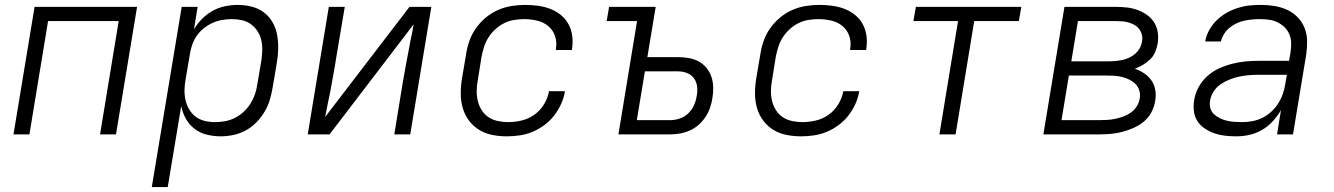

<svg xmlns="http://www.w3.org/2000/svg" viewBox="-20 -548 5440 783"><path d="M35 0 121 -520H539L453 0H388L464 -462H176L100 0Z M599 215 721 -520H786L771 -428Q784 -451 804 -471Q824 -491 847.5 -504Q871 -517 897.5 -522.5Q924 -528 949 -528Q978 -528 1006 -521Q1034 -514 1055.5 -498Q1077 -482 1091 -458Q1105 -434 1110 -406.5Q1115 -379 1114.5 -350Q1114 -321 1109 -292L1092 -192Q1088 -167 1080.5 -141.5Q1073 -116 1059 -92.5Q1045 -69 1025.5 -49Q1006 -29 982 -16Q958 -3 931.5 2.5Q905 8 880 8Q851 8 823 1Q795 -6 773.5 -22.5Q752 -39 738.5 -63Q725 -87 719 -115L664 215ZM856 -50Q876 -50 896.5 -53.5Q917 -57 936.5 -66.5Q956 -76 972.5 -91Q989 -106 1000.5 -124Q1012 -142 1019 -161.5Q1026 -181 1029 -202L1046 -302Q1049 -323 1049.5 -344Q1050 -365 1045.5 -384.5Q1041 -404 1030 -421Q1019 -438 1003 -449.5Q987 -461 967 -465.5Q947 -470 926 -470Q906 -470 885.5 -466.5Q865 -463 846.5 -454.5Q828 -446 811 -432.5Q794 -419 782 -401.5Q770 -384 763.5 -364.5Q757 -345 754 -325L737 -225Q733 -204 732.5 -182Q732 -160 736.5 -140Q741 -120 751.5 -102Q762 -84 778 -72Q794 -60 814.5 -55Q835 -50 856 -50Z M1235 0 1321 -520H1386L1351 -312Q1346 -278 1339.5 -244Q1333 -210 1327 -175L1319 -137Q1316 -120 1312.5 -104Q1309 -88 1306 -71L1650 -520H1739L1653 0H1588L1622 -208Q1628 -242 1634 -276Q1640 -310 1647 -345L1654 -383Q1658 -400 1661 -416Q1664 -432 1667 -449L1324 0Z M2047 8Q2016 8 1986.5 2Q1957 -4 1933 -19Q1909 -34 1892 -57Q1875 -80 1867 -108Q1859 -136 1859 -166.5Q1859 -197 1864 -228L1881 -328Q1885 -355 1894.5 -382Q1904 -409 1921.5 -433.5Q1939 -458 1962 -477Q1985 -496 2011.5 -507.5Q2038 -519 2066 -523.5Q2094 -528 2121 -528Q2147 -528 2173.5 -524.5Q2200 -521 2223.5 -512Q2247 -503 2266.5 -487.5Q2286 -472 2298 -450Q2310 -428 2313.5 -402.5Q2317 -377 2313 -350L2312 -344H2247V-348Q2252 -376 2243.5 -401Q2235 -426 2215.5 -442Q2196 -458 2170 -464Q2144 -470 2117 -470Q2097 -470 2076 -466.5Q2055 -463 2036 -453.5Q2017 -444 2000.5 -429Q1984 -414 1972.5 -396Q1961 -378 1954.5 -358Q1948 -338 1944 -318L1928 -218Q1924 -197 1924 -175.5Q1924 -154 1929 -134.5Q1934 -115 1945 -98Q1956 -81 1972.5 -70Q1989 -59 2010 -54.5Q2031 -50 2052 -50Q2079 -50 2107 -56.5Q2135 -63 2159 -80Q2183 -97 2198.5 -122.5Q2214 -148 2219 -176H2284Q2280 -150 2268.5 -124.5Q2257 -99 2240 -77Q2223 -55 2200 -38Q2177 -21 2152 -10.5Q2127 0 2100 4Q2073 8 2047 8Z M2502 0 2578 -462H2454L2464 -520H2654L2620 -315H2746Q2768 -315 2790 -311Q2812 -307 2830 -297Q2848 -287 2861.5 -270.5Q2875 -254 2881.5 -234Q2888 -214 2888.5 -191.5Q2889 -169 2885 -146Q2882 -127 2875 -107Q2868 -87 2856 -69.5Q2844 -52 2828 -38Q2812 -24 2792.5 -15.5Q2773 -7 2753 -3.5Q2733 0 2713 0ZM2713 -58Q2732 -58 2751.5 -64.5Q2771 -71 2786 -85Q2801 -99 2809.5 -117.5Q2818 -136 2821 -155Q2825 -175 2823 -194Q2821 -213 2810.5 -228Q2800 -243 2782.5 -250Q2765 -257 2745 -257H2610L2577 -58Z M3247 8Q3216 8 3186.5 2Q3157 -4 3133 -19Q3109 -34 3092 -57Q3075 -80 3067 -108Q3059 -136 3059 -166.5Q3059 -197 3064 -228L3081 -328Q3085 -355 3094.5 -382Q3104 -409 3121.5 -433.5Q3139 -458 3162 -477Q3185 -496 3211.5 -507.5Q3238 -519 3266 -523.5Q3294 -528 3321 -528Q3347 -528 3373.5 -524.5Q3400 -521 3423.5 -512Q3447 -503 3466.5 -487.5Q3486 -472 3498 -450Q3510 -428 3513.5 -402.5Q3517 -377 3513 -350L3512 -344H3447V-348Q3452 -376 3443.5 -401Q3435 -426 3415.5 -442Q3396 -458 3370 -464Q3344 -470 3317 -470Q3297 -470 3276 -466.5Q3255 -463 3236 -453.5Q3217 -444 3200.5 -429Q3184 -414 3172.5 -396Q3161 -378 3154.5 -358Q3148 -338 3144 -318L3128 -218Q3124 -197 3124 -175.5Q3124 -154 3129 -134.5Q3134 -115 3145 -98Q3156 -81 3172.5 -70Q3189 -59 3210 -54.5Q3231 -50 3252 -50Q3279 -50 3307 -56.5Q3335 -63 3359 -80Q3383 -97 3398.5 -122.5Q3414 -148 3419 -176H3484Q3480 -150 3468.5 -124.5Q3457 -99 3440 -77Q3423 -55 3400 -38Q3377 -21 3352 -10.5Q3327 0 3300 4Q3273 8 3247 8Z M3811 0 3887 -462H3705L3715 -520H4145L4135 -462H3953L3877 0Z M4235 0 4321 -520H4530Q4553 -520 4575.5 -517.5Q4598 -515 4618.5 -507.5Q4639 -500 4657 -487.5Q4675 -475 4686.5 -457Q4698 -439 4701.5 -416Q4705 -393 4701 -370Q4698 -353 4691 -336Q4684 -319 4670.5 -306Q4657 -293 4641 -283.5Q4625 -274 4608 -268Q4628 -261 4646 -249Q4664 -237 4676 -219.5Q4688 -202 4691.5 -180Q4695 -158 4691 -136Q4687 -112 4675.5 -90Q4664 -68 4644.5 -52Q4625 -36 4602 -26Q4579 -16 4556 -10Q4533 -4 4509.5 -2Q4486 0 4463 0ZM4349 -298H4505Q4518 -298 4532 -299.5Q4546 -301 4559.5 -304Q4573 -307 4586.5 -313.5Q4600 -320 4610.5 -329.5Q4621 -339 4628 -351.5Q4635 -364 4637 -378Q4640 -392 4637 -405Q4634 -418 4626.5 -428.5Q4619 -439 4608 -445.5Q4597 -452 4584 -456Q4571 -460 4557 -461Q4543 -462 4530 -462H4376ZM4309 -58H4463Q4479 -58 4495.5 -59Q4512 -60 4528.5 -63.5Q4545 -67 4561.5 -73Q4578 -79 4592 -89Q4606 -99 4615.5 -114Q4625 -129 4628 -146Q4631 -162 4626.5 -178Q4622 -194 4611 -205Q4600 -216 4586 -223Q4572 -230 4556.5 -234Q4541 -238 4524 -239Q4507 -240 4490 -240H4339Z M5022 8Q4999 8 4976.5 5.5Q4954 3 4933.5 -4Q4913 -11 4894.5 -23Q4876 -35 4864 -53Q4852 -71 4849 -93.5Q4846 -116 4850 -140Q4854 -167 4868 -192.5Q4882 -218 4903.5 -237.5Q4925 -257 4951.5 -269Q4978 -281 5005.5 -288Q5033 -295 5060 -297.5Q5087 -300 5114 -300H5237L5243 -335Q5246 -354 5245.5 -373Q5245 -392 5238 -408.5Q5231 -425 5218 -437.5Q5205 -450 5189 -457.5Q5173 -465 5155 -467.5Q5137 -470 5118 -470Q5102 -470 5086 -468.5Q5070 -467 5054 -463.5Q5038 -460 5023 -453Q5008 -446 4994.5 -435Q4981 -424 4972 -409.5Q4963 -395 4959 -379H4895Q4899 -403 4911.5 -425.5Q4924 -448 4942 -465.5Q4960 -483 4982 -495.5Q5004 -508 5027.5 -515.5Q5051 -523 5074.5 -525.5Q5098 -528 5122 -528Q5150 -528 5177.5 -523.5Q5205 -519 5229 -508Q5253 -497 5271.5 -478Q5290 -459 5300 -434.5Q5310 -410 5310.5 -382Q5311 -354 5307 -326L5253 0H5188L5204 -99Q5190 -75 5170.5 -53.5Q5151 -32 5126.5 -18Q5102 -4 5075.5 2Q5049 8 5022 8ZM5047 -50Q5067 -50 5088 -54Q5109 -58 5129 -68Q5149 -78 5165.5 -93.5Q5182 -109 5193.5 -127.5Q5205 -146 5212 -166.5Q5219 -187 5222 -208L5228 -243H5114Q5095 -243 5075 -241.5Q5055 -240 5035.5 -236Q5016 -232 4996.5 -224.5Q4977 -217 4959.5 -205.5Q4942 -194 4930 -176Q4918 -158 4915 -138Q4912 -122 4916 -107Q4920 -92 4931 -82Q4942 -72 4955.5 -65.5Q4969 -59 4984 -55.5Q4999 -52 5015 -51Q5031 -50 5047 -50Z"/></svg>

Font: Iosevka Light Extended Oblique
Style: Regular
Weight: 300
Width: 7
Italic angle: -9°
Monospace: yes
Designer: Belleve Invis
Foundry: Belleve Invis
Version: Version 32.5.0; ttfautohint (v1.8.4)